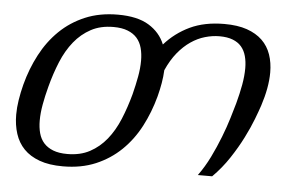

<svg xmlns="http://www.w3.org/2000/svg" viewBox="-43 -591 1045 665"><g transform="rotate(5 479.0 -259.0)"><path d="M502.9 -259.3Q487.8 -203.1 462.2 -154.1Q436.5 -105 398.7 -68.4Q360.8 -31.7 310.8 -10.5Q260.7 10.7 196.8 10.7Q148.9 10.7 115.5 -1.5Q82 -13.7 61 -35.4Q40 -57.1 30.3 -87.4Q20.5 -117.7 20.5 -153.8Q20.5 -178.2 24.7 -204.6Q28.8 -231 36.1 -259.3Q50.8 -315.4 76.7 -364.5Q102.5 -413.6 140.1 -450.2Q177.7 -486.8 228 -508.1Q278.3 -529.3 341.8 -529.3Q409.7 -529.3 449.2 -505.1Q488.8 -481 505.4 -439.9Q542 -481.4 592.5 -505.4Q643.1 -529.3 711.9 -529.3Q757.8 -529.3 790.3 -518.1Q822.8 -506.8 843.8 -486.6Q864.7 -466.3 874.5 -438Q884.3 -409.7 884.3 -375.5Q884.3 -349.1 878.9 -319.8Q873.5 -290.5 863.3 -259.3Q857.4 -241.2 845.7 -210.7Q834 -180.2 815.9 -144.3Q797.9 -108.4 772.9 -70.6Q748 -32.7 715.3 0H665.5Q688 -30.8 705.8 -67.1Q723.6 -103.5 737.5 -139.4Q751.5 -175.3 761 -207Q770.5 -238.8 776.4 -259.3Q785.6 -293.5 791.3 -324.7Q796.9 -356 796.9 -382.8Q796.9 -405.8 791.7 -424.8Q786.6 -443.8 775.1 -457.3Q763.7 -470.7 744.9 -478Q726.1 -485.4 698.7 -485.4Q673.8 -485.4 648.4 -478Q623 -470.7 599.4 -454.6Q575.7 -438.5 554.9 -413.1Q534.2 -387.7 518.1 -351.6Q517.1 -329.6 513.2 -306.6Q509.3 -283.7 502.9 -259.3ZM416 -259.3Q424.3 -292 429.7 -321.5Q435.1 -351.1 435.1 -377.4Q435.1 -401.4 429.7 -421.4Q424.3 -441.4 411.9 -455.6Q399.4 -469.7 379.4 -477.5Q359.4 -485.4 330.1 -485.4Q285.2 -485.4 252 -467.5Q218.8 -449.7 194.1 -419.2Q169.4 -388.7 152.3 -347.4Q135.3 -306.2 123 -259.3Q114.3 -226.6 108.9 -196.5Q103.5 -166.5 103.5 -140.6Q103.5 -116.2 108.9 -96.4Q114.3 -76.7 126.7 -62.7Q139.2 -48.8 159.2 -41Q179.2 -33.2 208.5 -33.2Q253.4 -33.2 286.6 -51Q319.8 -68.8 344.5 -99.4Q369.1 -129.9 386.2 -171.1Q403.3 -212.4 416 -259.3Z"/></g></svg>

Font: Arian Grqi
Style: Italic
Weight: 400
Italic angle: -15°
Designer: Ruben Hakobyan (Tarumian)
Foundry: Ruben Hakobyan (Tarumian)
Version: Version 1.002